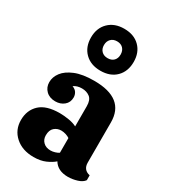

<svg xmlns="http://www.w3.org/2000/svg" viewBox="-215 -991 968 1099"><g transform="rotate(30 268.5 -441.0)"><path d="M190 7Q115 7 68.5 -34.5Q22 -76 22 -141Q22 -206 64.5 -246Q107 -286 196 -286Q225 -286 257 -280.5Q289 -275 309 -264V-397Q309 -439 287.5 -455.5Q266 -472 235 -472Q202 -472 181 -456Q201 -449 210 -434.5Q219 -420 219 -403Q219 -370 195.5 -350.5Q172 -331 138 -331Q100 -331 77 -353.5Q54 -376 54 -410Q54 -444 77 -474.5Q100 -505 148.5 -525Q197 -545 274 -545Q475 -545 475 -386V-121Q475 -73 521 -63V-31Q508 -12 477 -2.5Q446 7 417 7Q349 7 321 -40Q301 -22 268 -7.5Q235 7 190 7ZM255 -74Q269 -74 284 -78.5Q299 -83 309 -90V-187Q299 -194 283.5 -199Q268 -204 253 -204Q227 -204 208 -187.5Q189 -171 189 -136Q189 -109 207 -91.5Q225 -74 255 -74ZM274 -612Q210 -612 171.5 -650Q133 -688 133 -751Q133 -813 171.5 -851Q210 -889 274 -889Q339 -889 377 -851Q415 -813 415 -751Q415 -688 377 -650Q339 -612 274 -612ZM274 -695Q300 -695 314.5 -710Q329 -725 329 -750Q329 -775 314.5 -790.5Q300 -806 274 -806Q249 -806 234 -790.5Q219 -775 219 -750Q219 -725 234 -710Q249 -695 274 -695Z"/></g></svg>

Font: Calistoga
Style: Regular
Weight: 400
Designer: Yvonne Schuttler, Eben Sorkin
Foundry: www.sorkintype.com
Version: Version 1.010; ttfautohint (v1.8.4.7-5d5b)